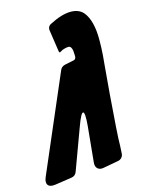

<svg xmlns="http://www.w3.org/2000/svg" viewBox="-156 -875 719 962"><g transform="rotate(-15 203.0 -394.0)"><path d="M-28 -35 186 -533Q192 -549 211 -554L259 -564Q269 -566 271 -578V-589Q271 -636 251 -636Q237 -636 222 -630H221L210 -624Q209 -623 208 -623Q200 -616 198 -628L182 -736Q177 -761 199 -771Q261 -803 307 -803Q349 -803 372 -777Q410 -731 410 -632Q410 -589 407 -550L402 -494Q392 -385 390 -354Q382 -251 377.5 -185.5Q373 -120 373 -90L371 -53Q371 -40 363 -30.5Q355 -21 342 -19L265 -5Q245 -1 233.5 -11.5Q222 -22 224 -43L242 -228Q248 -297 237.5 -299.5Q227 -302 203 -236L124 -22Q117 -2 96 1L9 14Q-19 18 -29 4.5Q-39 -9 -28 -35Z"/></g></svg>

Font: Bangerz
Style: Bold
Weight: 700
Designer: vernon adams
Foundry: Vernon Adams
Version: Version 2.10;February 7, 2025;FontCreator 13.0.0.2683 64-bit